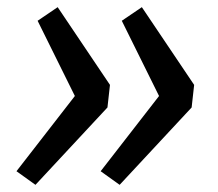

<svg xmlns="http://www.w3.org/2000/svg" viewBox="-20 -555 609 536"><path d="M287 -318 280 -255 79 -39 26 -77 189 -287 85 -497 141 -535ZM522 -318 515 -255 314 -39 261 -77 424 -287 320 -497 376 -535Z"/></svg>

Font: FiraGO
Style: Italic
Weight: 400
Italic angle: -8°
Designer: bBox Type GmbH
Foundry: bBox Type GmbH
Version: Version 1.001